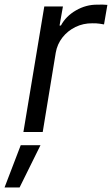

<svg xmlns="http://www.w3.org/2000/svg" viewBox="-94 -574 487 835"><path d="M7.8 0 98.6 -545.9H179.7L165 -462.9H170.9Q192.4 -503.4 236.3 -528.8Q280.3 -554.2 329.1 -553.7Q338.9 -554.2 352.1 -554Q365.2 -553.7 373 -552.7L358.4 -467.8Q354.5 -468.8 339.6 -470.9Q324.7 -473.1 307.6 -472.7Q268.1 -473.1 234.1 -456.5Q200.2 -439.9 177.5 -410.9Q154.8 -381.8 148.4 -344.7L91.8 0ZM-74.2 241.2 -3.9 57.6H82L-8.8 241.2Z"/></svg>

Font: Inter Tight
Style: Italic
Weight: 400
Italic angle: -9.39999°
Designer: Rasmus Andersson
Foundry: rsms
Version: Version 3.002